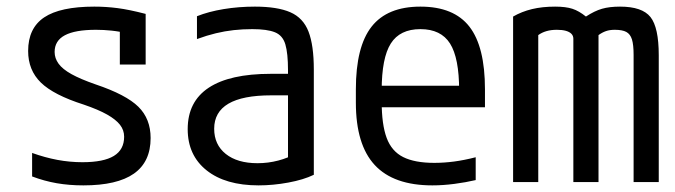

<svg xmlns="http://www.w3.org/2000/svg" viewBox="-20 -550 2040 580"><path d="M232 10Q189 10 151.5 3.5Q114 -3 77 -17V-88Q116 -74 153.5 -67Q191 -60 229 -60Q293 -60 324 -79Q355 -98 355 -137Q355 -157 342.5 -173Q330 -189 303.5 -204Q277 -219 233 -234Q142 -263 103.5 -300.5Q65 -338 65 -396Q65 -465 113.5 -497.5Q162 -530 265 -530Q300 -530 335 -525.5Q370 -521 420 -508V-355H342V-495L378 -447Q341 -455 317 -457.5Q293 -460 270 -460Q207 -460 176 -443.5Q145 -427 145 -393Q145 -374 157 -357.5Q169 -341 196 -326Q223 -311 269 -295Q361 -264 398 -227.5Q435 -191 435 -133Q435 -61 384.5 -25.5Q334 10 232 10Z M761 10Q661 10 604 -35.5Q547 -81 547 -160Q547 -243 610.5 -285Q674 -327 798 -327H888V-262H799Q627 -262 627 -161Q627 -113 662 -85Q697 -57 758 -57Q790 -57 820.5 -65Q851 -73 872 -86L850 -40V-338Q850 -389 842 -416Q834 -443 810.5 -452.5Q787 -462 742 -462Q713 -462 686 -459Q659 -456 632 -449.5Q605 -443 575 -432V-501Q610 -515 655.5 -522.5Q701 -530 750 -530Q818 -530 857 -513Q896 -496 912 -454.5Q928 -413 928 -340V-22Q897 -7 851 1.5Q805 10 761 10Z M1286 10Q1169 10 1112 -51.5Q1055 -113 1055 -240V-280Q1055 -409 1102.5 -469.5Q1150 -530 1250 -530Q1351 -530 1398 -469.5Q1445 -409 1445 -280V-226H1094V-291H1385L1367 -268V-277Q1367 -375 1339.5 -418.5Q1312 -462 1250 -462Q1188 -462 1160.5 -418.5Q1133 -375 1133 -277V-243Q1133 -174 1148 -133.5Q1163 -93 1198 -75.5Q1233 -58 1292 -58Q1321 -58 1351.5 -62Q1382 -66 1417 -75V-6Q1387 1 1352.5 5.5Q1318 10 1286 10Z M1530 0V-500Q1556 -515 1587 -522.5Q1618 -530 1657 -530Q1689 -530 1709 -523.5Q1729 -517 1750 -500Q1776 -517 1798.5 -523.5Q1821 -530 1853 -530Q1920 -530 1945 -498.5Q1970 -467 1970 -383V0H1894V-384Q1894 -415 1889 -431Q1884 -447 1872 -453.5Q1860 -460 1837 -460Q1822 -460 1810.5 -456Q1799 -452 1788 -444V0H1712V-433Q1712 -442 1706 -448Q1700 -454 1689 -457Q1678 -460 1662 -460Q1628 -460 1606 -444V0Z"/></svg>

Font: M PLUS 1 Code
Style: Regular
Weight: 400
Designer: Coji Morishita
Foundry: UNDERFOREST DESIGN
Version: Version 1.005